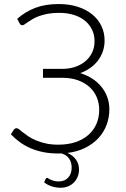

<svg xmlns="http://www.w3.org/2000/svg" viewBox="-20 -734 608 927"><path d="M63 -643Q102.5 -678 150.8 -696.2Q199 -714.5 263.5 -714.5Q314.5 -714.5 355.5 -701.2Q396.5 -688 425.2 -664.5Q454 -641 469.5 -608.8Q485 -576.5 485 -539Q485 -509.5 476 -484.5Q467 -459.5 451.2 -439.5Q435.5 -419.5 414 -404.8Q392.5 -390 367.5 -381Q400 -371 426 -354Q452 -337 470.2 -314.2Q488.5 -291.5 498.2 -264.2Q508 -237 508 -206.5Q508 -166.5 494.5 -130.8Q481 -95 455 -67Q429 -39 391.5 -20.2Q354 -1.5 305.5 4.5Q331.5 15.5 346.5 36.2Q361.5 57 361.5 84Q361.5 103 355 119Q348.5 135 336.8 147Q325 159 308.5 165.8Q292 172.5 272.5 172.5Q249 172.5 228 165.2Q207 158 193 146L201 129Q202.5 125 207.5 125Q210 125 213.8 127.8Q217.5 130.5 224 133.5Q230.5 136.5 240 139.2Q249.5 142 263.5 142Q292 142 309 123.8Q326 105.5 326 75Q326 50.5 313.8 32Q301.5 13.5 276 6.5Q272 7 268.2 7Q264.5 7 260.5 7Q222 7 189.2 0.5Q156.5 -6 128.5 -18Q100.5 -30 76.8 -47Q53 -64 32.5 -85.5L46.5 -107.5Q52.5 -115 60.5 -115Q65.5 -115 73 -109Q80.5 -103 91.5 -94.2Q102.5 -85.5 117.8 -75.2Q133 -65 153.8 -56.2Q174.5 -47.5 201 -41.5Q227.5 -35.5 261.5 -35.5Q308.5 -35.5 345.2 -48Q382 -60.5 407.2 -83Q432.5 -105.5 445.8 -136.2Q459 -167 459 -203.5Q459 -236 447.2 -264.2Q435.5 -292.5 412.5 -313.5Q389.5 -334.5 356.2 -346.5Q323 -358.5 280.5 -358.5H187.5V-401.5H282.5Q313 -401.5 341 -410.5Q369 -419.5 390.2 -436.8Q411.5 -454 424 -478.8Q436.5 -503.5 436.5 -535.5Q436.5 -565.5 424.5 -590.5Q412.5 -615.5 390.5 -633.8Q368.5 -652 336.5 -662Q304.5 -672 265 -672Q234.5 -672 211 -667.5Q187.5 -663 169.2 -656.5Q151 -650 137.8 -642Q124.5 -634 115 -627.5Q105.5 -621 99 -616.5Q92.5 -612 88 -612Q80 -612 75 -620.5Z"/></svg>

Font: Lato 2
Style: Regular
Weight: 300
Designer: Lukasz Dziedzic with Adam Twardoch and Botio Nikoltchev
Foundry: tyPoland Lukasz Dziedzic
Version: Version 2.015; 2015-08-06; http://www.latofonts.com/